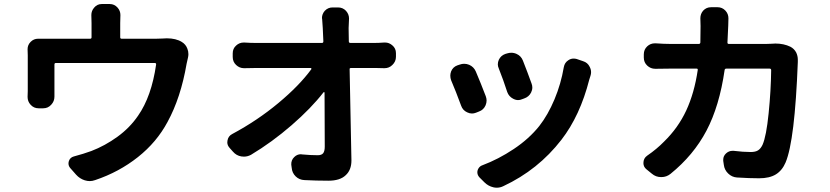

<svg xmlns="http://www.w3.org/2000/svg" viewBox="-20 -837 4040 935"><path d="M772.5 -649.4Q782.2 -650.4 792 -650.4Q836.9 -650.4 865.2 -632.8Q884.8 -621.1 892.6 -599.6Q897.5 -586.9 897.5 -573.2Q897.5 -565.4 895.5 -556.6Q892.6 -543 888.7 -526.4Q860.4 -361.3 795.9 -243.2Q743.2 -144.5 651.4 -71.8Q559.6 1 443.4 40Q429.7 44.9 417 44.9Q405.3 44.9 392.6 41Q368.2 33.2 350.6 13.7L321.3 -19.5Q313.5 -29.3 313.5 -41Q313.5 -45.9 315.4 -52.7Q321.3 -70.3 339.8 -75.2Q387.7 -87.9 424.8 -101.6Q491.2 -127 551.8 -170.9Q612.3 -214.8 652.3 -273.4Q717.8 -367.2 740.2 -522.5Q741.2 -530.3 733.4 -530.3H252Q245.1 -530.3 245.1 -522.5V-383.8V-366.2Q245.1 -343.8 229.5 -327.1Q213.9 -309.6 190.4 -309.6H168Q144.5 -309.6 128.9 -327.1Q114.3 -342.8 114.3 -365.2L115.2 -393.6V-567.4L114.3 -597.7Q114.3 -618.2 129.4 -633.3Q144.5 -648.4 165 -648.4Q166 -648.4 167 -648.4Q186.5 -648.4 211.9 -648.4H418.9Q425.8 -648.4 425.8 -655.3V-724.6L424.8 -763.7Q424.8 -784.2 438.5 -799.8Q453.1 -817.4 475.6 -817.4H514.6Q537.1 -817.4 552.7 -799.8Q566.4 -784.2 566.4 -763.7L565.4 -724.6V-655.3Q565.4 -648.4 572.3 -648.4H739.3Q756.8 -648.4 772.5 -649.4Z M1678.7 -635.7Q1678.7 -627.9 1686.5 -627.9H1803.7Q1824.2 -627.9 1850.6 -629.9Q1852.5 -629.9 1855.5 -629.9Q1875 -629.9 1890.6 -616.2Q1908.2 -601.6 1908.2 -578.1V-560.5Q1908.2 -537.1 1890.6 -520.5Q1875 -504.9 1852.5 -504.9Q1851.6 -504.9 1850.6 -504.9Q1825.2 -505.9 1810.5 -505.9H1689.5Q1681.6 -505.9 1682.6 -499Q1691.4 -69.3 1691.4 -55.7Q1691.4 -8.8 1663.1 16.6Q1635.7 43 1579.1 43Q1519.5 43 1462.9 40Q1437.5 39.1 1419.9 22Q1402.3 4.9 1400.4 -20.5L1398.4 -35.2Q1397.5 -57.6 1413.1 -72.3Q1426.8 -85.9 1445.3 -85.9Q1448.2 -85.9 1451.2 -85Q1493.2 -81.1 1527.3 -81.1Q1545.9 -81.1 1553.7 -90.8Q1561.5 -100.6 1561.5 -123Q1561.5 -285.2 1560.5 -385.7Q1560.5 -387.7 1558.6 -388.2Q1556.6 -388.7 1555.7 -387.7Q1495.1 -309.6 1399.9 -227.1Q1304.7 -144.5 1202.1 -83Q1185.5 -74.2 1168 -74.2Q1162.1 -74.2 1155.3 -75.2Q1130.9 -79.1 1114.3 -98.6L1098.6 -116.2Q1086.9 -128.9 1086.9 -143.6Q1086.9 -148.4 1087.9 -153.3Q1091.8 -174.8 1111.3 -184.6Q1233.4 -250 1335.4 -335Q1437.5 -419.9 1496.1 -500Q1497.1 -502 1496.1 -503.9Q1495.1 -505.9 1492.2 -505.9H1226.6Q1203.1 -505.9 1170.9 -504.9Q1168.9 -504.9 1168 -504.9Q1146.5 -504.9 1129.9 -520.5Q1113.3 -536.1 1113.3 -559.6V-577.1Q1113.3 -600.6 1129.9 -615.2Q1145.5 -629.9 1167 -629.9Q1168.9 -629.9 1169.9 -629.9Q1200.2 -627.9 1223.6 -627.9H1547.9Q1554.7 -627.9 1554.7 -635.7Q1553.7 -670.9 1551.8 -700.2Q1550.8 -723.6 1548.8 -744.1Q1547.9 -747.1 1547.9 -749Q1547.9 -768.6 1561.5 -784.2Q1577.1 -800.8 1599.6 -800.8H1626Q1649.4 -800.8 1665 -784.2Q1679.7 -767.6 1679.7 -747.1L1677.7 -700.2Z M2409.2 -502.9Q2404.3 -513.7 2404.3 -523.4Q2404.3 -535.2 2409.2 -545.9Q2418.9 -566.4 2440.4 -574.2L2450.2 -577.1Q2460 -580.1 2469.7 -580.1Q2483.4 -580.1 2496.1 -574.2Q2517.6 -564.5 2526.4 -542Q2548.8 -485.4 2568.4 -430.7Q2572.3 -420.9 2572.3 -411.1Q2572.3 -398.4 2566.4 -386.7Q2555.7 -365.2 2532.2 -357.4L2521.5 -353.5Q2512.7 -349.6 2502.9 -349.6Q2491.2 -349.6 2478.5 -356.4Q2458 -367.2 2450.2 -388.7Q2431.6 -446.3 2409.2 -502.9ZM2725.6 -509.8Q2729.5 -532.2 2748 -543.9Q2759.8 -551.8 2773.4 -551.8Q2780.3 -551.8 2788.1 -549.8L2819.3 -539.1Q2841.8 -532.2 2851.6 -511.7Q2858.4 -499 2858.4 -485.4Q2858.4 -476.6 2855.5 -467.8Q2855.5 -467.8 2849.6 -449.2Q2804.7 -273.4 2713.9 -156.2Q2600.6 -9.8 2431.6 69.3Q2416 77.1 2399.4 77.1Q2390.6 77.1 2382.8 75.2Q2357.4 69.3 2338.9 50.8L2314.5 26.4Q2305.7 16.6 2304.7 4.9Q2303.7 -6.8 2310.5 -17.6Q2317.4 -28.3 2329.1 -32.2Q2407.2 -61.5 2481.9 -111.3Q2556.6 -161.1 2606.4 -223.6Q2648.4 -277.3 2680.2 -353Q2711.9 -428.7 2725.6 -509.8ZM2176.8 -446.3Q2172.9 -457 2172.9 -468.8Q2172.9 -478.5 2176.8 -489.3Q2185.5 -510.7 2207 -518.6L2218.8 -522.5Q2229.5 -526.4 2240.2 -526.4Q2252.9 -526.4 2264.6 -521.5Q2287.1 -511.7 2296.9 -489.3Q2320.3 -434.6 2345.7 -368.2Q2349.6 -357.4 2349.6 -347.7Q2349.6 -335.9 2344.7 -324.2Q2335 -301.8 2312.5 -293.9L2297.9 -288.1Q2288.1 -284.2 2278.3 -284.2Q2266.6 -284.2 2254.9 -290Q2233.4 -299.8 2225.6 -322.3Q2200.2 -391.6 2176.8 -446.3Z M3738.3 -624Q3747.1 -625 3755.9 -625Q3796.9 -625 3829.1 -609.4Q3847.7 -599.6 3857.4 -581.1Q3865.2 -564.5 3865.2 -546.9Q3865.2 -543.9 3865.2 -541Q3865.2 -537.1 3865.2 -535.2Q3850.6 -152.3 3805.7 -45.9Q3789.1 -6.8 3758.3 12.2Q3727.5 31.2 3676.8 31.2Q3628.9 31.2 3568.4 27.3Q3543.9 25.4 3525.9 7.8Q3507.8 -9.8 3504.9 -34.2L3502 -53.7Q3502 -56.6 3502 -59.6Q3502 -77.1 3515.6 -89.8Q3529.3 -102.5 3546.9 -102.5Q3549.8 -102.5 3552.7 -102.5Q3599.6 -96.7 3635.7 -96.7Q3659.2 -96.7 3671.9 -105Q3684.6 -113.3 3693.4 -131.8Q3711.9 -173.8 3723.1 -285.6Q3734.4 -397.5 3735.4 -495.1Q3735.4 -502.9 3727.5 -502.9H3517.6Q3509.8 -502.9 3508.8 -496.1Q3483.4 -320.3 3420.4 -200.7Q3357.4 -81.1 3245.1 9.8Q3225.6 25.4 3201.2 25.4Q3200.2 25.4 3199.2 25.4Q3173.8 25.4 3154.3 8.8L3127.9 -12.7Q3113.3 -24.4 3113.3 -43Q3113.3 -66.4 3131.8 -79.1Q3178.7 -111.3 3213.9 -147.5Q3282.2 -213.9 3321.8 -298.8Q3361.3 -383.8 3377.9 -496.1Q3378.9 -502.9 3372.1 -502.9H3247.1Q3200.2 -502.9 3172.9 -502Q3171.9 -502 3170.9 -502Q3148.4 -502 3131.8 -517.6Q3115.2 -533.2 3115.2 -556.6V-572.3Q3115.2 -595.7 3131.8 -611.3Q3147.5 -626 3168.9 -626Q3170.9 -626 3172.9 -626Q3214.8 -623 3247.1 -623H3382.8Q3389.6 -623 3390.6 -629.9Q3391.6 -679.7 3391.6 -710L3390.6 -748Q3390.6 -769.5 3404.3 -785.2Q3419.9 -801.8 3442.4 -801.8H3474.6Q3497.1 -801.8 3512.7 -785.2Q3527.3 -769.5 3527.3 -748L3526.4 -712.9Q3524.4 -658.2 3522.5 -629.9Q3522.5 -623 3529.3 -623H3710Q3723.6 -623 3738.3 -624Z"/></svg>

Font: Gen Jyuu Gothic Bold
Style: Bold
Weight: 700
Designer: [Source Han Sans]
Ryoko NISHIZUKA  (kana & ideographs); Paul D. Hunt (Latin, Greek & Cyrillic); Wenlong ZHANG  (bopomofo
Version: Version 1.002.20150607